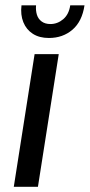

<svg xmlns="http://www.w3.org/2000/svg" viewBox="-20 -718 345 738"><path d="M33 0 113 -510H205.8L125.8 0ZM168 -572Q131.2 -572 106.2 -588.1Q81.2 -604.2 69.7 -632.7Q58.2 -661.2 62.6 -697.6H118.6Q116.8 -678 121.8 -661.6Q126.8 -645.2 140.1 -635.4Q153.4 -625.6 173.8 -625.6Q201 -625.6 222.9 -644.1Q244.8 -662.6 250 -697.6H304.8Q295.6 -635.6 258.5 -603.8Q221.4 -572 168 -572Z"/></svg>

Font: MuseoModerno Thin
Style: Italic
Weight: 100
Italic angle: -9°
Designer: Pablo Cosgaya, Héctor Gatti, Marcela Romero, and the Authors of The MuseoModerno Project.
Foundry: Omnibus-Type Team
Version: Version 1.003